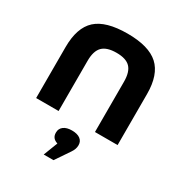

<svg xmlns="http://www.w3.org/2000/svg" viewBox="-175 -622 891 962"><g transform="rotate(30 270.5 -141.5)"><path d="M46.9 -294.9Q46.9 -407.2 102.5 -458Q158.2 -508.8 283.2 -508.8Q406.2 -508.8 462.2 -457.8Q518.1 -406.7 518.1 -294.9V0H387.2V-291Q387.2 -347.2 362.8 -372.6Q338.4 -397.9 283.2 -397.9Q227.1 -397.9 201.9 -372.6Q176.8 -347.2 176.8 -291V0H46.9ZM219.2 101.1V99.1Q219.2 77.1 236.3 64Q253.4 50.8 284.2 50.8Q315.4 50.8 332.3 63.5Q349.1 76.2 349.1 98.1V100.1Q349.1 121.1 334 143.1L277.8 226.1H221.2L252.9 144Q219.2 133.8 219.2 101.1Z"/></g></svg>

Font: LT Wave Text Bold
Style: Regular
Weight: 700
Designer: Daniel Lyons
Version: Version 2.5 (Glyphs App)